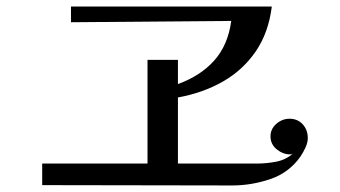

<svg xmlns="http://www.w3.org/2000/svg" viewBox="-20 -641 1040 587"><path d="M921 -219Q921 -205 914 -190Q907 -175 899 -163Q864 -113 806.5 -93.5Q749 -74 690 -74Q545 -74 400 -74.5Q255 -75 109 -75V-141H431V-458H524V-384Q593 -409 635 -456Q677 -503 687 -577L197 -573V-621H811Q801 -541 762 -484Q723 -427 662 -392Q601 -357 524 -343V-141H767Q794 -141 823.5 -146.5Q853 -152 875 -171Q873 -170 871 -169.5Q869 -169 867 -169Q845 -169 826 -184.5Q807 -200 807 -224Q807 -247 825 -262.5Q843 -278 865 -278Q890 -278 905.5 -261Q921 -244 921 -219Z"/></svg>

Font: Kaisei Opti
Style: Regular
Weight: 400
Designer: Font-Kai, 金井和夫
Foundry: KAZUO KANAI
Version: Version 5.003